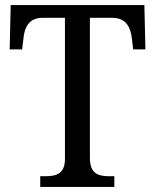

<svg xmlns="http://www.w3.org/2000/svg" viewBox="-20 -734 609 754"><path d="M138 0H429V-42H409C367 -42 333 -51 333 -114V-664H421C476 -664 493 -626 498 -582L503 -540H551L547 -714H22L18 -540H67L72 -582C76 -626 93 -664 147 -664H235V-109C235 -50 199 -42 158 -42H138Z"/></svg>

Font: Noto Serif Ethiopic SmCn
Style: Regular
Weight: 400
Width: 4
Designer: Monotype Design Team
Foundry: Monotype Imaging Inc.
Version: Version 2.102